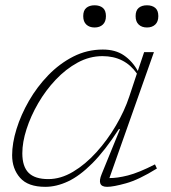

<svg xmlns="http://www.w3.org/2000/svg" viewBox="-20 -714 661 744"><path d="M374 -39.5 445 -213.5H440.5Q386.5 -130 337.5 -81Q288.5 -32 243.5 -11Q198.5 10 155.5 10Q88.5 10 57.8 -25Q27 -60 27 -112.5Q27 -159 44 -214Q61 -269 92.2 -323.2Q123.5 -377.5 167 -422.5Q210.5 -467.5 264 -494.8Q317.5 -522 378.5 -522Q427.5 -522 460.2 -499.5Q493 -477 514 -439L538.5 -512H576.5L404 -24Q433.5 -23.5 475.8 -34.2Q518 -45 580.5 -77L588 -61Q518 -17.5 468.5 -3.8Q419 10 395 10Q353.5 10 374 -39.5ZM66.5 -120Q66.5 -68.5 91 -44.2Q115.5 -20 167 -20Q215.5 -20 263.2 -48.5Q311 -77 353.5 -124Q396 -171 429.2 -227.5Q462.5 -284 481 -340L510.5 -429Q463 -496.5 377 -496.5Q327 -496.5 281 -471.5Q235 -446.5 196 -405.2Q157 -364 128 -314Q99 -264 82.8 -213.5Q66.5 -163 66.5 -120ZM346.5 -607.5Q326.5 -607.5 314.5 -618.8Q302.5 -630 302.5 -651.5Q302.5 -673.5 314.5 -683.5Q326.5 -693.5 346.5 -693.5Q366.5 -693.5 378.5 -683.5Q390.5 -673.5 390.5 -651.5Q390.5 -630 378.5 -618.8Q366.5 -607.5 346.5 -607.5ZM549.5 -607.5Q529.5 -607.5 517.5 -618.8Q505.5 -630 505.5 -651.5Q505.5 -673.5 517.5 -683.5Q529.5 -693.5 549.5 -693.5Q569.5 -693.5 581.5 -683.5Q593.5 -673.5 593.5 -651.5Q593.5 -630 581.5 -618.8Q569.5 -607.5 549.5 -607.5Z"/></svg>

Font: Newsreader Caption ExtraLight
Style: Italic
Weight: 275
Italic angle: -17°
Designer: Hugues Gentile
Foundry: Production Type
Version: Version 1.001